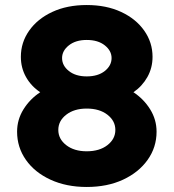

<svg xmlns="http://www.w3.org/2000/svg" viewBox="-20 -732 691 764"><path d="M325 12Q244 12 181 -17Q118 -46 83 -96Q48 -146 48 -208Q48 -256 73.5 -297Q99 -338 140 -365Q104 -389 83.5 -425.5Q63 -462 63 -506Q63 -563 96 -610Q129 -657 188 -684.5Q247 -712 325 -712Q403 -712 462 -684.5Q521 -657 554 -610Q587 -563 587 -506Q587 -462 566.5 -425.5Q546 -389 511 -365Q552 -338 577.5 -297Q603 -256 603 -208Q603 -146 567.5 -96Q532 -46 469.5 -17Q407 12 325 12ZM325 -428Q370 -428 397 -449.5Q424 -471 424 -501Q424 -530 397 -551.5Q370 -573 325 -573Q281 -573 254 -551.5Q227 -530 227 -501Q227 -471 254 -449.5Q281 -428 325 -428ZM325 -130Q376 -130 407.5 -154.5Q439 -179 439 -215Q439 -251 407.5 -275.5Q376 -300 325 -300Q275 -300 243.5 -275.5Q212 -251 212 -215Q212 -179 243.5 -154.5Q275 -130 325 -130Z"/></svg>

Font: MuseoModerno
Style: Bold
Weight: 700
Designer: Pablo Cosgaya, Héctor Gatti, Marcela Romero, and the Authors of The MuseoModerno Project.
Foundry: Omnibus-Type Team
Version: Version 1.001